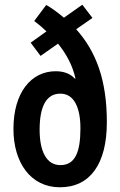

<svg xmlns="http://www.w3.org/2000/svg" viewBox="-20 -850 508 814"><path d="M176 -829 125 -761C144 -747 159 -734 177 -717L110 -669L152 -613L226 -665C262 -620 288 -572 300 -517L298 -516C278 -538 250 -548 216 -548C113 -548 37 -459 37 -303C37 -162 109 -56 234 -56C362 -56 433 -155 433 -332C433 -510 388 -631 303 -726L372 -774L329 -830L251 -775C225 -797 199 -816 176 -829ZM236 -453C295 -453 321 -392 321 -306C321 -202 297 -150 236 -150C175 -150 148 -212 148 -300C148 -402 178 -453 236 -453Z"/></svg>

Font: Noto Sans Malayalam UI ExtraCondensed SemiBold
Style: Regular
Weight: 600
Width: 2
Designer: Jelle Bosma - Monotype Design Team
Foundry: Monotype Imaging Inc.
Version: Version 2.104